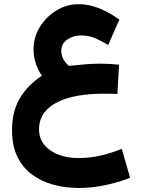

<svg xmlns="http://www.w3.org/2000/svg" viewBox="-20 -579 688 936"><path d="M560.5 -263.7 552.2 -121.1Q530.3 -122.1 513.4 -122.1Q496.6 -122.1 480 -122.1Q418.5 -122.1 362.5 -112.8Q306.6 -103.5 263.4 -82.8Q220.2 -62 195.3 -29.1Q170.4 3.9 170.4 51.8Q170.4 97.2 197 128.4Q223.6 159.7 266.6 175.5Q309.6 191.4 358.9 191.4Q418.9 191.4 470.5 179.4Q522 167.5 573.7 146.5L614.3 287.6Q556.2 310.5 491.2 324Q426.3 337.4 364.3 337.4Q299.3 337.4 240.7 321.5Q182.1 305.7 136.5 272.2Q90.8 238.8 64.7 185.1Q38.6 131.3 38.6 56.2Q38.6 -34.7 76.2 -99.1Q113.8 -163.6 184.6 -210Q168.5 -231.4 156 -265.1Q143.6 -298.8 143.6 -338.4Q143.6 -397.9 174.6 -448Q205.6 -498 255.6 -528.3Q305.7 -558.6 363.3 -558.6Q414.1 -558.6 464.1 -538.3Q514.2 -518.1 562 -483.4L507.3 -359.9Q476.1 -378.4 445.1 -392.3Q414.1 -406.2 373 -406.2Q337.9 -406.2 308.3 -386.5Q278.8 -366.7 278.8 -331.5Q278.8 -305.7 291.5 -286.1Q304.2 -266.6 316.4 -257.8Q359.9 -262.7 396.2 -265.6Q432.6 -268.6 469.7 -268.6Q512.2 -268.6 560.5 -263.7Z"/></svg>

Font: Vazirmatn UI Black
Style: Regular
Weight: 900
Designer: Saber Rastikerdar
Foundry: Saber Rastikerdar
Version: Version 33.003